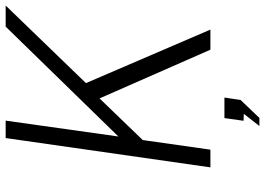

<svg xmlns="http://www.w3.org/2000/svg" viewBox="-149 -614 936 678"><g transform="rotate(-90 319.0 -275.0)"><path d="M67 0 170.5 -723H232L176 -325L564 -723H638.5L364.5 -439.5L553.5 0H482.5L310.5 -391.5L163.5 -239L129.5 0ZM213 173 256 118 231.5 117 241 49.5H313.5L305 106.5L241.5 173Z"/></g></svg>

Font: Public Sans Thin ExtraLight
Style: Italic
Weight: 250
Italic angle: -8°
Version: Version 2.001